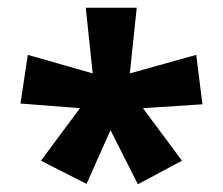

<svg xmlns="http://www.w3.org/2000/svg" viewBox="-20 -820 577 497"><path d="M334 -800H202L220 -630L52 -678L33 -552L187 -540L86 -404L204 -344L266 -483L337 -343L451 -404L350 -540L504 -550L488 -678L316 -630Z"/></svg>

Font: Noto Sans Malayalam Condensed ExtraBold
Style: Regular
Weight: 800
Width: 3
Designer: Jelle Bosma - Monotype Design Team
Foundry: Monotype Imaging Inc.
Version: Version 2.104